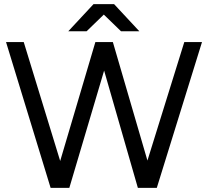

<svg xmlns="http://www.w3.org/2000/svg" viewBox="-20 -902 1000 922"><path d="M223 0 9 -700H94L269 -129L438 -700H522L688 -131L865 -700H950L733 0H642L480 -563L313 0ZM561 -752 430 -879V-882H528L649 -752ZM308 -752 429 -882H527V-879L396 -752Z"/></svg>

Font: Figtree
Style: Regular
Weight: 400
Designer: Erik Kennedy
Foundry: Erik Kennedy
Version: Version 2.002